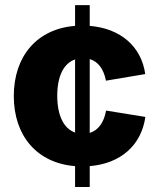

<svg xmlns="http://www.w3.org/2000/svg" viewBox="-20 -748 635 768"><path d="M280.3 0H338.9V-83.5C462.9 -93.8 545.4 -167 561.5 -280.3L404.3 -305.7C396 -258.3 373.5 -227.1 338.9 -216.3V-511.7C373 -501.5 395 -471.2 403.8 -425.3L561 -451.7C545.4 -562 462.4 -634.3 338.9 -644.5V-727.5H280.3V-644.5C127 -632.3 35.2 -522.5 35.2 -363.8C35.2 -205.6 127 -95.7 280.3 -83.5ZM280.3 -217.8C234.4 -233.9 209 -287.1 209 -364.7C209 -442.9 234.4 -494.6 280.3 -510.3Z"/></svg>

Font: Inter ExtraBold
Style: Regular
Weight: 800
Designer: Rasmus Andersson
Foundry: rsms
Version: Version 4.001;git-9221beed3